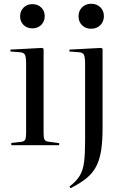

<svg xmlns="http://www.w3.org/2000/svg" viewBox="-20 -773 658 1022"><path d="M152 -622Q124 -622 105.5 -640Q87 -658 87 -686Q87 -714 105.5 -732.5Q124 -751 152 -751Q181 -751 199.5 -733Q218 -715 218 -687Q218 -659 199.5 -640.5Q181 -622 152 -622ZM40 0V-12L93 -18Q110 -20 114.5 -30.5Q119 -41 119 -66V-433Q119 -468 113 -481Q107 -494 85 -495L35 -499L36 -509L205 -518L212 -513V-62Q212 -39 217 -30Q222 -21 237 -19L295 -11V0ZM465 -620Q436 -620 417 -638.5Q398 -657 398 -686Q398 -715 417 -734Q436 -753 465 -753Q495 -753 514 -734.5Q533 -716 533 -687Q533 -658 514 -639Q495 -620 465 -620ZM355 229 350 220Q386 192 404 163Q422 134 427.5 90Q433 46 433 -26V-432Q433 -468 427 -481Q421 -494 399 -495L349 -499L350 -509L519 -518L526 -513V-91Q526 -23 518.5 26.5Q511 76 492.5 112Q474 148 440.5 175.5Q407 203 355 229Z"/></svg>

Font: Literata 72pt
Style: Regular
Weight: 400
Designer: Latin by Veronika Burian and Jose Scaglione. Greek by Irene Vlachou. Cyrillic by Vera Evstafieva.
Foundry: TypeTogether
Version: Version 3.002